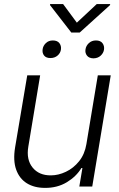

<svg xmlns="http://www.w3.org/2000/svg" viewBox="-20 -916 586 943"><path d="M404.3 -208 460.4 -545.9H523.9L433.1 0H369.6L384.8 -90.8H379.9Q354.5 -48.8 307.9 -20.8Q261.2 7.3 200.7 6.8Q148.4 6.8 111.8 -15.9Q75.2 -38.6 59.3 -83.3Q43.5 -127.9 54.2 -192.4L113.8 -545.9H177.2L119.1 -195.8Q108.4 -132.3 139.9 -93.3Q171.4 -54.2 230 -54.7Q266.6 -54.7 303.7 -72.3Q340.8 -89.8 368.4 -124Q396 -158.2 404.3 -208ZM189.5 -674.8Q191.9 -691.4 205.3 -704.3Q218.8 -717.3 239.3 -717.3Q261.7 -717.3 271.7 -704.1Q281.7 -690.9 279.3 -672.9Q276.9 -655.3 262.7 -643.1Q248.5 -630.9 227.5 -630.9Q206.1 -630.9 196.3 -643.6Q186.5 -656.2 189.5 -674.8ZM399.9 -673.3Q402.3 -690.9 416.3 -704.1Q430.2 -717.3 451.2 -717.3Q473.6 -717.3 483.6 -703.6Q493.7 -689.9 490.7 -671.4Q487.8 -654.8 474.1 -642.3Q460.4 -629.9 439 -629.4Q417 -629.9 407 -643.1Q397 -656.2 399.9 -673.3ZM290 -896 357.4 -804.7 455.1 -896H521L520.5 -891.1L371.6 -756.3H330.1L225.6 -891.1L226.1 -896Z"/></svg>

Font: Inter Tight Light
Style: Italic
Weight: 300
Italic angle: -9.39999°
Designer: Rasmus Andersson
Foundry: rsms
Version: Version 3.004